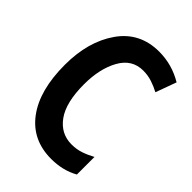

<svg xmlns="http://www.w3.org/2000/svg" viewBox="-217 -823 934 934"><g transform="rotate(45 250.0 -355.5)"><path d="M454 -20V-141Q425 -125 395.5 -115Q366 -105 332 -105Q258 -105 213 -167.5Q168 -230 168 -355Q168 -462 208 -534Q248 -606 325 -606Q357 -606 386 -596.5Q415 -587 441 -573L480 -680Q403 -726 315 -726Q182 -726 108.5 -621Q35 -516 35 -356Q35 -181 108 -83Q181 15 312 15Q392 15 454 -20Z"/></g></svg>

Font: Noto Sans Mono UI Condensed
Style: Bold
Weight: 700
Width: 3
Designer: Monotype Design team
Foundry: Monotype Imaging Inc.
Version: 1.000